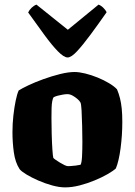

<svg xmlns="http://www.w3.org/2000/svg" viewBox="-20 -812 584 832"><path d="M262 0Q237 0 206 -8.5Q175 -17 145.5 -30Q116 -43 94.5 -56Q73 -69 65 -79Q46 -108 40 -151.5Q34 -195 34 -239Q34 -276 38 -311.5Q42 -347 48 -376Q54 -405 61 -420Q75 -429 103.5 -442.5Q132 -456 168 -469Q204 -482 240 -491Q276 -500 303 -500Q323 -500 349.5 -493.5Q376 -487 403 -476Q430 -465 452.5 -451.5Q475 -438 487 -425Q495 -406 500 -386Q505 -366 507.5 -341.5Q510 -317 510 -284Q510 -226 502.5 -169.5Q495 -113 482 -82Q470 -71 445.5 -57Q421 -43 389.5 -30Q358 -17 325 -8.5Q292 0 262 0ZM275 -92Q277 -92 286.5 -92.5Q296 -93 308 -94.5Q320 -96 329 -98Q334 -106 335.5 -134Q337 -162 337 -198Q337 -228 336 -265.5Q335 -303 333.5 -333Q332 -363 328 -369Q324 -376 314.5 -384Q305 -392 294 -398Q283 -404 272 -404Q263 -404 252 -402Q241 -400 231 -397.5Q221 -395 213 -391Q209 -387 206.5 -374Q204 -361 203.5 -342.5Q203 -324 203 -301Q203 -270 204 -232Q205 -194 207 -164.5Q209 -135 211 -128Q213 -125 221 -119.5Q229 -114 239.5 -107.5Q250 -101 259.5 -96.5Q269 -92 275 -92ZM273 -563Q257 -563 231 -589.5Q205 -616 172.5 -660.5Q140 -705 102 -758Q107 -769 117 -778.5Q127 -788 138 -792L274 -683L407 -792Q418 -788 428 -778Q438 -768 442 -759Q405 -706 372 -661.5Q339 -617 314 -590Q289 -563 273 -563Z"/></svg>

Font: Texturina Medium 12pt Black
Style: Regular
Weight: 900
Version: Version 1.002